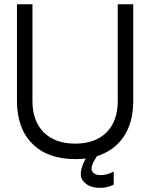

<svg xmlns="http://www.w3.org/2000/svg" viewBox="-20 -734 708 905"><path d="M535 -714H608V-258Q608 -157 563.5 -90.5Q519 -24 437 2Q403 53 414 72.5Q425 92 455 91.5Q485 91 516 75V136Q480 155 435 150.5Q390 146 368.5 114.5Q347 83 384 13Q362 16 335 16Q205 16 132.5 -56.5Q60 -129 60 -258V-714H133V-258Q133 -163 186.5 -110Q240 -57 335 -57Q429 -57 482 -110Q535 -163 535 -258Z"/></svg>

Font: Arcon
Style: Regular
Weight: 400
Designer: M. Zarth
Foundry: martin zarth - visuelle & digitale kommunikation
Version: Version 1.131;PS 001.131;hotconv 1.0.70;makeotf.lib2.5.58329